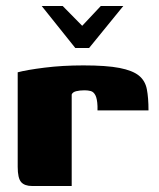

<svg xmlns="http://www.w3.org/2000/svg" viewBox="-20 -620 531 640"><path d="M119 -600H189L254 -534L316 -600H391L277 -460H231ZM219 0H87Q62 0 50.5 -13Q39 -26 39 -64V-379Q69 -387 128.5 -394.5Q188 -402 258 -402Q335 -402 378.5 -393.5Q422 -385 443 -368Q464 -351 469.5 -322.5Q475 -294 475 -252H305V-266Q304 -291 298 -302.5Q292 -314 282.5 -316.5Q273 -319 262 -319Q246 -319 234 -316Q222 -313 219 -305Z"/></svg>

Font: Genos ExtraBold
Style: Regular
Weight: 800
Designer: Robert E. Leuschke
Foundry: Robert E. Leuschke
Version: Version 1.010